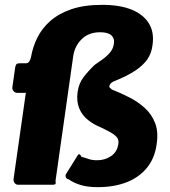

<svg xmlns="http://www.w3.org/2000/svg" viewBox="-20 -762 703 792"><path d="M402 -742Q475 -742 523.5 -722Q572 -702 594.5 -665Q617 -628 609 -575Q605 -542 587.5 -517Q570 -492 538.5 -471Q507 -450 456 -429Q446 -426 439 -420Q432 -414 431 -405Q430 -404 432.5 -401Q435 -398 441 -393Q479 -378 515 -359.5Q551 -341 578.5 -315.5Q606 -290 620 -254Q634 -218 626 -166Q618 -108 585 -68.5Q552 -29 500.5 -9.5Q449 10 383 10Q340 10 310.5 0.5Q281 -9 264 -22Q255 -24 252 -30Q249 -36 251 -42L301 -122Q305 -128 309.5 -124.5Q314 -121 316 -115Q329 -112 344 -106.5Q359 -101 381 -101Q413 -101 438 -118Q463 -135 468 -167Q471 -184 463 -194.5Q455 -205 438.5 -214.5Q422 -224 397 -236Q367 -248 343 -267Q319 -286 307 -314.5Q295 -343 300 -382Q305 -418 324.5 -443.5Q344 -469 370 -494Q388 -506 405.5 -519Q423 -532 435.5 -547.5Q448 -563 450 -584Q453 -604 439 -616.5Q425 -629 393 -629Q346 -629 317 -600.5Q288 -572 282 -530L209 -16Q211 -6 208.5 -3Q206 0 198 0H54Q46 0 40.5 -7Q35 -14 36 -24L86 -375Q87 -380 87 -379.5Q87 -379 82 -379H51Q42 -379 36 -386Q30 -393 31 -402L43 -486Q45 -494 48 -497.5Q51 -501 63 -501H87Q96 -501 101 -509Q106 -517 108 -527Q115 -568 134 -606.5Q153 -645 187.5 -675.5Q222 -706 274.5 -724Q327 -742 402 -742Z"/></svg>

Font: Libre Franklin Thin ExtraBold
Style: Italic
Weight: 800
Italic angle: -8°
Version: Version 2.000